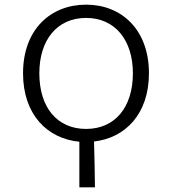

<svg xmlns="http://www.w3.org/2000/svg" viewBox="-20 -596 740 825"><path d="M620 -281C620 -470 501 -576 350 -576C198 -576 79 -470 79 -281C79 -104 183 0 321 13V209H388C387 123 386 86 384 12C518 -3 620 -106 620 -281ZM350 -42C225 -42 149 -135 149 -281C149 -424 225 -519 350 -519C474 -519 551 -424 551 -281C551 -135 474 -42 350 -42Z"/></svg>

Font: Kawkab Mono Light
Style: Regular
Weight: 300
Monospace: yes
Designer: Abdullah Arif
Foundry: Abdullah Arif
Version: Version 1.000;PS 000.500;hotconv 1.0.88;makeotf.lib2.5.64775